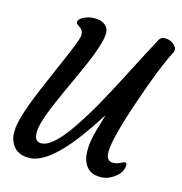

<svg xmlns="http://www.w3.org/2000/svg" viewBox="-112 -860 916 966"><g transform="rotate(15 346.5 -377.0)"><path d="M503.4 -127.9Q503.4 -81.1 538.1 -81.1Q558.6 -81.1 575.4 -89.8Q592.3 -98.6 597.2 -98.6Q607.4 -98.6 607.4 -87.9Q607.4 -44.9 561.5 -15.6Q530.3 4.9 502 4.9Q473.6 4.9 456.3 -1.7Q439 -8.3 426.3 -22.5Q399.4 -51.8 399.4 -109.9Q399.4 -155.8 416.5 -216.3Q433.6 -276.9 441.4 -302.2L390.6 -225.1Q232.9 4.9 124.5 4.9Q50.8 4.9 27.3 -56.6Q20 -76.7 20 -91.8V-110.4Q20 -171.9 88.9 -335.9L190.4 -572.3Q219.7 -642.6 219.7 -659.2Q219.7 -675.8 213.9 -684.1Q208 -692.4 200.7 -697.3L187.5 -707Q181.6 -710.9 181.6 -718.8Q181.6 -726.6 189.5 -734.4Q197.3 -742.2 210 -748Q235.4 -759.3 260 -759.3Q284.7 -759.3 298.1 -754.2Q311.5 -749 320.3 -741.2Q337.4 -725.1 337.4 -702.4Q337.4 -679.7 328.9 -648.9Q320.3 -618.2 306.4 -581.8Q292.5 -545.4 274.4 -504.9L200.2 -341.8Q129.4 -186 129.4 -135.7V-128.4Q129.4 -82 164.6 -82Q229 -82 332 -243.7Q362.8 -291.5 393.6 -344.7L453.1 -454.1Q581.1 -701.7 600.6 -736.3Q610.4 -753.9 628.4 -753.9Q646.5 -753.9 658.7 -748.8Q670.9 -743.7 679.7 -735.4Q700.2 -715.8 689.9 -696.3Q643.6 -607.9 577.1 -413.6Q503.4 -199.7 503.4 -127.9Z"/></g></svg>

Font: Courgette
Style: Regular
Weight: 400
Designer: Karolina Lach
Foundry: Sorkin Type Co.
Version: Version 1.002